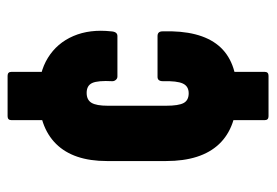

<svg xmlns="http://www.w3.org/2000/svg" viewBox="-128 -544 710 493"><g transform="rotate(-90 226.5 -298.0)"><path d="M164 -539V-623Q164 -633 174 -633H278Q288 -633 288 -623V-537ZM174 37Q164 37 164 27V-57L288 -59V27Q288 37 278 37ZM232 -44Q146 -44 102.5 -90Q59 -136 59 -226V-378Q59 -464 103 -508.5Q147 -553 231 -553Q286 -553 324 -529.5Q362 -506 380 -464Q398 -422 392 -367Q391 -351 380 -351H276Q271 -351 267.5 -355Q264 -359 264 -364Q266 -401 259.5 -415.5Q253 -430 234 -430Q216 -430 208.5 -417.5Q201 -405 201 -376V-226Q201 -194 208 -181Q215 -168 233 -168Q251 -168 258 -183Q265 -198 264 -234Q264 -248 275 -248H380Q392 -248 392 -235Q395 -139 355.5 -91.5Q316 -44 232 -44Z"/></g></svg>

Font: Sofia Sans Extra Condensed Black
Style: Regular
Weight: 900
Designer: Botio Nikoltchev, Ani Petrova
Foundry: lettersoup
Version: Version 4.101